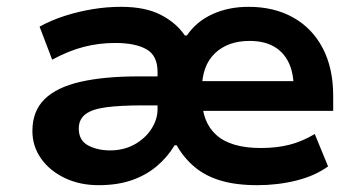

<svg xmlns="http://www.w3.org/2000/svg" viewBox="-20 -533 1060 563"><path d="M269 10Q214 10 170 -11Q126 -32 100.5 -68Q75 -104 75 -149Q75 -207 110.5 -242Q146 -277 215.5 -293Q285 -309 386 -309H469V-224H398Q333 -224 291.5 -218.5Q250 -213 230.5 -198Q211 -183 211 -156Q211 -121 238.5 -106.5Q266 -92 303 -92Q343 -92 374.5 -109.5Q406 -127 424 -155Q442 -183 442 -213V-322Q442 -370 409.5 -388.5Q377 -407 318 -407Q270 -407 225.5 -395.5Q181 -384 133 -358L96 -455Q131 -474 170 -486.5Q209 -499 251 -506Q293 -513 335 -513Q406 -513 451.5 -489.5Q497 -466 522 -429H528Q556 -470 603 -491.5Q650 -513 709 -513Q784 -513 840 -481.5Q896 -450 926.5 -391.5Q957 -333 957 -252V-208H549V-295H859L841 -277Q841 -320 826 -350.5Q811 -381 782.5 -397Q754 -413 712 -413Q648 -413 610 -376.5Q572 -340 572 -271V-248Q572 -175 614.5 -137Q657 -99 745 -99Q791 -99 828.5 -108.5Q866 -118 903 -140L942 -45Q903 -17 848.5 -3.5Q794 10 735 10Q672 10 627 -3.5Q582 -17 550.5 -43.5Q519 -70 498 -107H492Q471 -72 439.5 -45.5Q408 -19 366 -4.5Q324 10 269 10Z"/></svg>

Font: Nunito Sans 6pt
Style: Bold
Weight: 700
Version: Version 3.101;gftools[0.9.27]